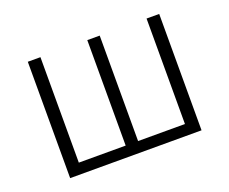

<svg xmlns="http://www.w3.org/2000/svg" viewBox="-93 -681 989 828"><g transform="rotate(-20 402.0 -267.0)"><path d="M100 0H703V-534H645V-50H430V-534H373V-50H158V-534H100Z"/></g></svg>

Font: Noto Sans HK Light
Style: Regular
Weight: 300
Designer: Ryoko NISHIZUKA 西塚涼子 (kana, bopomofo & ideographs); Paul D. Hunt (Latin, Greek & Cyrillic); Sandoll Communications 산돌커뮤니
Foundry: Adobe
Version: Version 2.004;hotconv 1.0.118;makeotfexe 2.5.65603